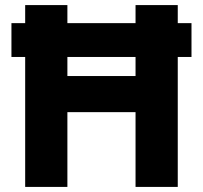

<svg xmlns="http://www.w3.org/2000/svg" viewBox="-20 -735 798 755"><path d="M245 0H79V-511H25V-644H79V-715H245V-644H513V-715H679V-644H733V-511H679V0H513V-294H245ZM245 -436H513V-511H245Z"/></svg>

Font: Wix Madefor Text ExtraBold
Style: Regular
Weight: 800
Designer: Dalton Maag Ltd
Foundry: Dalton Maag Ltd
Version: Version 3.100